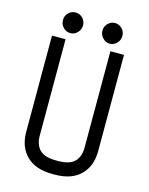

<svg xmlns="http://www.w3.org/2000/svg" viewBox="-125 -910 775 1000"><g transform="rotate(15 262.5 -410.0)"><path d="M210.9 -776.9Q210.9 -754.4 194.8 -737.5Q178.7 -720.7 157.2 -720.7Q134.8 -720.7 118.7 -737.1Q102.5 -753.4 102.5 -776.9Q102.5 -800.8 118.9 -816.4Q135.3 -832 156.2 -832Q168 -832 178.2 -827.4Q188.5 -822.8 195.6 -815.4Q202.6 -808.1 206.8 -797.9Q210.9 -787.6 210.9 -776.9ZM422.9 -776.9Q422.9 -752.9 406.7 -736.8Q390.6 -720.7 369.1 -720.7Q348.1 -720.7 331.8 -737.3Q315.4 -753.9 315.4 -776.9Q315.4 -800.3 331.5 -816.2Q347.7 -832 369.1 -832Q382.3 -832 394.5 -825.4Q406.7 -818.8 414.8 -805.9Q422.9 -793 422.9 -776.9ZM141.6 -164.6Q141.6 -115.2 168.2 -88.1Q194.8 -61 257.8 -61H267.6Q330.1 -61 356.7 -88.1Q383.3 -115.2 383.3 -164.6V-683.6H456.5V-164.6Q456.5 -84 408.2 -35.9Q359.9 12.2 267.6 12.2H257.8Q165.5 12.2 116.9 -35.6Q68.4 -83.5 68.4 -164.6V-683.6H141.6Z"/></g></svg>

Font: Anka/Coder Condensed
Style: Regular
Weight: 400
Width: 4
Monospace: yes
Version: Version 1.100